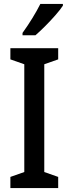

<svg xmlns="http://www.w3.org/2000/svg" viewBox="-20 -960 351 980"><path d="M277 0H33V-57L104 -82V-632L33 -657V-714H277V-657L206 -632V-82L277 -57ZM301 -931Q288 -911 263 -882.5Q238 -854 210.5 -826.5Q183 -799 161 -780H95V-792Q121 -828 145 -867Q169 -906 186 -940H301Z"/></svg>

Font: Noto Sans Telugu Condensed Medium
Style: Regular
Weight: 500
Width: 3
Designer: Jelle Bosma - Monotype Design Team
Foundry: Monotype Imaging Inc.
Version: Version 2.005; ttfautohint (v1.8.4.7-5d5b)